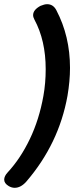

<svg xmlns="http://www.w3.org/2000/svg" viewBox="-35 -763 374 916"><path d="M-15 94Q-15 77 2 59Q63 -7 107.5 -100Q152 -193 172 -305Q183 -366 183 -433Q183 -570 129 -670Q123 -681 123 -691Q123 -716 158 -735Q177 -743 190 -743Q219 -743 234 -714Q299 -590 299 -439Q299 -377 287 -306Q246 -77 90 104Q64 133 35 133Q21 133 7 125Q-15 112 -15 94Z"/></svg>

Font: Kodchasan SemiBold
Style: Italic
Weight: 600
Italic angle: -10°
Version: Version 1.000; ttfautohint (v1.6)